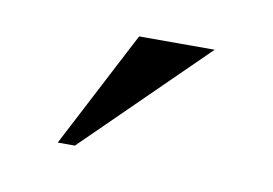

<svg xmlns="http://www.w3.org/2000/svg" viewBox="-34 -690 337 237"><g transform="rotate(10 134.5 -572.0)"><path d="M70.3 -498H48.8L125 -644.5H219.7Z"/></g></svg>

Font: Catrinity
Style: Regular
Weight: 400
Designer: Alexander Lange
Foundry: High-Logic / Made with FontCreator
Version: Version 2.090;May 20, 2024;FontCreator 15.0.0.2974 64-bit